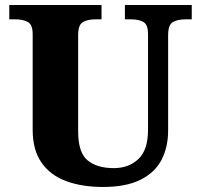

<svg xmlns="http://www.w3.org/2000/svg" viewBox="-20 -734 799 764"><path d="M390 10Q307 10 244 -13Q181 -36 145.5 -86.5Q110 -137 110 -218V-598Q110 -637 90 -647Q70 -657 43 -657H17V-714H384V-657H358Q330 -657 310.5 -646.5Q291 -636 291 -594V-210Q291 -127 328.5 -96Q366 -65 433 -65Q492 -65 530.5 -101Q569 -137 569 -217V-598Q569 -637 550 -647Q531 -657 503 -657H477V-714H743V-657H717Q688 -657 668.5 -646.5Q649 -636 649 -594V-215Q649 -148 622.5 -97.5Q596 -47 538.5 -18.5Q481 10 390 10Z"/></svg>

Font: Noto Serif Lao ExtraBold
Style: Regular
Weight: 800
Designer: Monotype Design Team
Foundry: Monotype Imaging Inc.
Version: Version 2.003; ttfautohint (v1.8.4.7-5d5b)